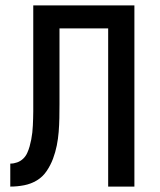

<svg xmlns="http://www.w3.org/2000/svg" viewBox="-20 -690 590 710"><path d="M18 0V-85Q31 -85 43.5 -89.5Q56 -94 65.5 -103Q75 -112 80.5 -124Q86 -136 89.5 -148.5Q93 -161 95.5 -174Q98 -187 99.5 -200Q101 -213 101.5 -226Q102 -239 102.5 -252Q103 -265 103 -278Q103 -291 103 -304V-670H477V0H380V-585H200V-305Q200 -279 199.5 -253.5Q199 -228 197 -202.5Q195 -177 190 -152Q185 -127 176 -103Q167 -79 152.5 -57.5Q138 -36 116.5 -23Q95 -10 69.5 -5Q44 0 18 0Z"/></svg>

Font: Lode Dark Term
Style: Bold
Weight: 700
Monospace: yes
Designer: Belleve Invis
Foundry: Belleve Invis
Version: Version 29.2.0